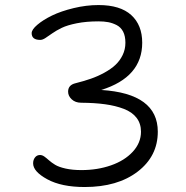

<svg xmlns="http://www.w3.org/2000/svg" viewBox="-20 -732 740 764"><path d="M316.9 12.2Q224.6 12.2 168.2 -18.6Q111.8 -49.3 111.8 -82Q111.8 -96.2 119.4 -105.7Q127 -115.2 139.2 -115.2Q147.9 -115.2 156.5 -109.1Q165 -103 175 -94Q185.1 -85 199.5 -76.2Q213.9 -67.4 241 -61.3Q268.1 -55.2 304.2 -55.2Q367.7 -55.2 421.6 -74Q475.6 -92.8 508.3 -128.2Q541 -163.6 541 -208Q541 -240.2 523.4 -263.2Q505.9 -286.1 472.7 -298.8Q439.5 -311.5 398.4 -317.1Q357.4 -322.8 303.2 -323.2Q279.8 -323.2 265.4 -336.7Q251 -350.1 251 -367.2Q251 -394 280.8 -400.9Q314 -409.2 341.3 -418.7Q368.7 -428.2 395 -442.6Q421.4 -457 439.2 -473.6Q457 -490.2 468 -512.9Q479 -535.6 479 -562Q479 -588.4 470 -606Q460.9 -623.5 444.3 -632.1Q427.7 -640.6 410.6 -643.8Q393.6 -647 372.1 -647Q323.7 -647 285.6 -639.4Q247.6 -631.8 225.6 -621.1Q203.6 -610.4 188 -599.4Q172.4 -588.4 160.9 -580.8Q149.4 -573.2 140.1 -573.2Q106 -573.2 106 -600.1Q106 -614.3 128.7 -633.5Q151.4 -652.8 187 -670.2Q222.7 -687.5 272.9 -699.7Q323.2 -711.9 372.1 -711.9Q458.5 -711.9 502.2 -672.1Q545.9 -632.3 545.9 -562Q545.9 -424.8 382.8 -374Q607.9 -359.9 607.9 -208Q607.9 -110.4 527.8 -49.1Q447.8 12.2 316.9 12.2Z"/></svg>

Font: Shantell Sans Normal
Style: Regular
Weight: 300
Designer: Stephen Nixon, Anya Danilova, Shantell Martin
Foundry: Arrow Type
Version: Version 1.006;[559af2be0]